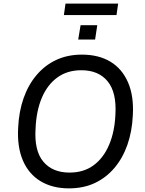

<svg xmlns="http://www.w3.org/2000/svg" viewBox="-20 -1029 798 1058"><path d="M360 9Q269 9 203.5 -30.5Q138 -70 106 -145Q74 -220 80 -325Q84 -414 110 -488Q136 -562 182 -616Q228 -670 290.5 -699Q353 -728 431 -728Q524 -728 588.5 -689Q653 -650 685.5 -575Q718 -500 712 -395Q708 -305 682 -231Q656 -157 610 -103Q564 -49 501.5 -20Q439 9 360 9ZM363 -78Q441 -78 495.5 -118Q550 -158 581 -230.5Q612 -303 616 -399Q623 -520 573 -581Q523 -642 428 -642Q351 -642 296 -602Q241 -562 210.5 -490Q180 -418 176 -321Q168 -199 218.5 -138.5Q269 -78 363 -78ZM332 -946 341 -1009H631L622 -946ZM411 -811 424 -890H516L504 -811Z"/></svg>

Font: Nunitoga
Style: Medium Italic
Weight: 500
Italic angle: -9°
Designer: Vernon Adams
Foundry: Vernon Adams
Version: Version 1.0